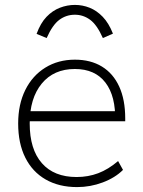

<svg xmlns="http://www.w3.org/2000/svg" viewBox="-20 -755 581 782"><path d="M481 -63Q449 -31 398.5 -12Q348 7 294 7Q220 7 166 -24Q112 -55 83 -113Q54 -171 54 -252Q54 -330 83 -388.5Q112 -447 164.5 -479.5Q217 -512 285 -512Q349 -512 395 -484Q441 -456 465.5 -402.5Q490 -349 490 -273V-261H91L90 -302H468L449 -261Q452 -363 409.5 -418.5Q367 -474 285 -474Q199 -474 150 -414.5Q101 -355 101 -252Q101 -147 150.5 -90.5Q200 -34 292 -34Q339 -34 380 -49.5Q421 -65 461 -99ZM285 -735Q316 -735 345 -723.5Q374 -712 398.5 -686.5Q423 -661 440 -618L399 -600Q375 -654 347 -674.5Q319 -695 285 -695Q250 -695 222 -674.5Q194 -654 170 -600L129 -617Q145 -661 169.5 -686.5Q194 -712 224 -723.5Q254 -735 285 -735Z"/></svg>

Font: Muli ExtraLight
Style: Regular
Weight: 250
Designer: Vernon Adams
Foundry: Vernon Adams
Version: Version 2.100; ttfautohint (v1.8.1.43-b0c9)